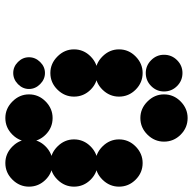

<svg xmlns="http://www.w3.org/2000/svg" viewBox="-26 -522 715 711"><g transform="rotate(-90 331.5 -166.5)"><path d="M416.7 15.8Q444.2 15.8 464.2 35.8Q484.2 55.8 484.2 83.3Q484.2 111.7 464.2 131.7Q444.2 151.7 416.7 151.7Q388.3 151.7 368.3 131.7Q348.3 111.7 348.3 83.3Q348.3 55.8 368.3 35.8Q388.3 15.8 416.7 15.8ZM250 -4.2Q285 -4.2 311.2 22.1Q337.5 48.3 337.5 83.3Q337.5 119.2 311.2 145Q285 170.8 250 170.8Q214.2 170.8 188.3 145Q162.5 119.2 162.5 83.3Q162.5 48.3 188.3 22.1Q214.2 -4.2 250 -4.2ZM416.7 -170.8Q451.7 -170.8 477.9 -144.6Q504.2 -118.3 504.2 -83.3Q504.2 -47.5 477.9 -21.7Q451.7 4.2 416.7 4.2Q380.8 4.2 355 -21.7Q329.2 -47.5 329.2 -83.3Q329.2 -118.3 355 -144.6Q380.8 -170.8 416.7 -170.8ZM83.3 -170.8Q118.3 -170.8 144.6 -144.6Q170.8 -118.3 170.8 -83.3Q170.8 -47.5 144.6 -21.7Q118.3 4.2 83.3 4.2Q47.5 4.2 21.7 -21.7Q-4.2 -47.5 -4.2 -83.3Q-4.2 -118.3 21.7 -144.6Q47.5 -170.8 83.3 -170.8ZM416.7 -337.5Q451.7 -337.5 477.9 -311.2Q504.2 -285 504.2 -250Q504.2 -214.2 477.9 -188.3Q451.7 -162.5 416.7 -162.5Q380.8 -162.5 355 -188.3Q329.2 -214.2 329.2 -250Q329.2 -285 355 -311.2Q380.8 -337.5 416.7 -337.5ZM83.3 -337.5Q118.3 -337.5 144.6 -311.2Q170.8 -285 170.8 -250Q170.8 -214.2 144.6 -188.3Q118.3 -162.5 83.3 -162.5Q47.5 -162.5 21.7 -188.3Q-4.2 -214.2 -4.2 -250Q-4.2 -285 21.7 -311.2Q47.5 -337.5 83.3 -337.5ZM375.4 -457.5Q393.3 -475 416.7 -475Q440 -475 457.5 -457.5Q475 -440 475 -416.7Q475 -393.3 457.5 -375.4Q440 -357.5 416.7 -357.5Q393.3 -357.5 375.4 -375.4Q357.5 -393.3 357.5 -416.7Q357.5 -440 375.4 -457.5ZM250 -504.2Q285 -504.2 311.2 -477.9Q337.5 -451.7 337.5 -416.7Q337.5 -380.8 311.2 -355Q285 -329.2 250 -329.2Q214.2 -329.2 188.3 -355Q162.5 -380.8 162.5 -416.7Q162.5 -451.7 188.3 -477.9Q214.2 -504.2 250 -504.2ZM83.3 -504.2Q118.3 -504.2 144.6 -477.9Q170.8 -451.7 170.8 -416.7Q170.8 -380.8 144.6 -355Q118.3 -329.2 83.3 -329.2Q47.5 -329.2 21.7 -355Q-4.2 -380.8 -4.2 -416.7Q-4.2 -451.7 21.7 -477.9Q47.5 -504.2 83.3 -504.2Z"/></g></svg>

Font: 0xA000-Dots-Mono
Style: Dots-Mono
Weight: 400
Version: Version 0.1